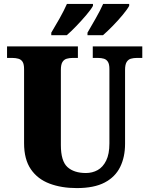

<svg xmlns="http://www.w3.org/2000/svg" viewBox="-20 -951 762 981"><path d="M372 10Q294 10 233 -13Q172 -36 137.5 -86.5Q103 -137 103 -219V-598Q103 -623 95.5 -635Q88 -647 74 -651Q60 -655 43 -655H16V-714H378V-655H351Q335 -655 321 -651Q307 -647 299 -634Q291 -621 291 -594V-210Q291 -128 324.5 -97.5Q358 -67 419 -67Q452 -67 479 -82Q506 -97 522.5 -130.5Q539 -164 539 -218V-598Q539 -623 531.5 -635Q524 -647 511 -651Q498 -655 481 -655H454V-714H707V-655H679Q662 -655 648.5 -651Q635 -647 627 -634Q619 -621 619 -594V-216Q619 -149 594 -98Q569 -47 515 -18.5Q461 10 372 10ZM427 -784Q446 -817 469 -857Q492 -897 507 -931H640V-921Q631 -904 607 -875Q583 -846 555 -817.5Q527 -789 506 -771H427ZM242 -784Q262 -817 284.5 -857Q307 -897 322 -931H455V-921Q446 -904 421.5 -875Q397 -846 369.5 -817.5Q342 -789 321 -771H242Z"/></svg>

Font: Noto Serif Khmer SemiCondensed Black
Style: Regular
Weight: 900
Width: 4
Designer: Danh Hong and the Monotype Design Team
Foundry: Monotype Imaging Inc.
Version: Version 2.004